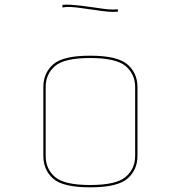

<svg xmlns="http://www.w3.org/2000/svg" viewBox="-20 -881 777 824"><path d="M570 -212Q570 -152 527 -114.5Q484 -77 367 -77Q250 -77 208 -114.5Q166 -152 166 -212V-507Q166 -567 208 -604.5Q250 -642 367 -642Q484 -642 527 -604.5Q570 -567 570 -507ZM176 -212Q176 -156 216 -121.5Q256 -87 367 -87Q478 -87 519 -121.5Q560 -156 560 -212V-507Q560 -563 519 -597.5Q478 -632 367 -632Q256 -632 216 -597.5Q176 -563 176 -507ZM486 -841V-831Q466 -829 443 -831Q420 -833 382 -839L366 -841L338 -845Q305 -850 284.5 -851Q264 -852 248 -849V-860Q265 -862 285.5 -860.5Q306 -859 340 -855L368 -851L384 -849Q422 -843 444 -841Q466 -839 486 -841Z"/></svg>

Font: Bungee Hairline
Style: Regular
Weight: 400
Designer: David Jonathan Ross
Foundry: David Jonathan Ross
Version: Version 1.000;PS 1.0;hotconv 1.0.72;makeotf.lib2.5.5900